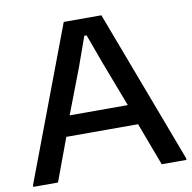

<svg xmlns="http://www.w3.org/2000/svg" viewBox="-82 -822 906 904"><g transform="rotate(-10 371.0 -370.0)"><path d="M5 -8 281 -740H461L737 -8V0H619L542 -205H199L123 0H5ZM510 -302 428 -517 376 -659H365L314 -516L232 -302Z"/></g></svg>

Font: Encode Sans Wide
Style: Medium
Weight: 500
Designer: Pablo Impallari, Andres Torresi
Foundry: Pablo Impallari, Andres Torresi
Version: Version 1.000; ttfautohint (v1.00) -l 8 -r 50 -G 200 -x 14 -